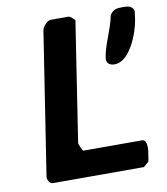

<svg xmlns="http://www.w3.org/2000/svg" viewBox="-80 -774 732 842"><g transform="rotate(-10 286.0 -353.5)"><path d="M282 -707H202C186 -707 165 -681 163 -667L65 -33C63 -22 72 0 87 0H493L516 -20C517 -21 520 -40 521 -47C523 -57 534 -117 505 -117H245C239 -117 227 -151 227 -153L309 -687C306 -690 290 -707 282 -707ZM411 -502C407 -478 422 -466 445 -466C515 -466 559 -590 567 -643L572 -680C567 -705 546 -707 522 -707C498 -707 478 -705 465 -680C454 -621 420 -560 411 -502Z"/></g></svg>

Font: Asimov Print
Style: CIt
Weight: 500
Designer: Google
Version: Version 2.000980: 2014